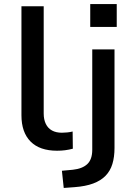

<svg xmlns="http://www.w3.org/2000/svg" viewBox="-20 -736 668 949"><path d="M262 9Q176 9 131 -36.5Q86 -82 86 -166V-705H196V-175Q196 -145 206.5 -123.5Q217 -102 237 -91Q257 -80 286 -80Q299 -80 313 -81.5Q327 -83 339 -86L340 -1Q321 4 302 6.5Q283 9 262 9ZM426 -603V-716H557V-603ZM295 193 286 108 340 103Q387 98 411.5 75Q436 52 436 4V-492H546V-5Q546 40 535.5 74.5Q525 109 501.5 133Q478 157 440.5 171Q403 185 349 189Z"/></svg>

Font: Nunito Sans 10pt SemiExpanded SemiBold
Style: Regular
Weight: 600
Width: 6
Designer: Vernon Adams
Foundry: Vernon Adams
Version: Version 3.101;gftools[0.9.27]